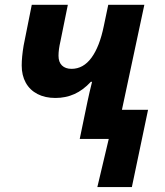

<svg xmlns="http://www.w3.org/2000/svg" viewBox="-20 -566 673 782"><path d="M422.9 0H304.7L336.4 -152.8Q343.8 -188 355 -232.9H350.1Q318.4 -198.7 283 -182.9Q247.6 -167 205.6 -167Q163.6 -167 132.6 -183.1Q101.6 -199.2 85 -229Q68.4 -258.8 68.4 -299.3Q68.4 -333.5 76.2 -380.4L109.4 -546.4H256.3L226.1 -397.5Q218.3 -364.3 218.3 -338.9Q218.3 -313 232.4 -299.3Q246.6 -285.6 271.5 -285.6Q319.3 -285.6 352.5 -330.8Q385.7 -376 402.8 -460L420.9 -546.4H567.9L476.6 -118.7H583L517.1 195.8H376.5Z"/></svg>

Font: Viking Open Sans
Style: Bold Italic
Weight: 700
Italic angle: -12°
Foundry: Ascender Corporation
Version: Version 2.000